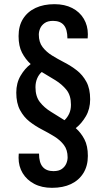

<svg xmlns="http://www.w3.org/2000/svg" viewBox="-20 -718 496 920"><path d="M229 182Q180 182 144 163Q108 144 88.5 111.5Q69 79 69 38Q69 32 69.5 25.5Q70 19 70 18H167Q167 61 184.5 81.5Q202 102 236 102Q262 102 276.5 91.5Q291 81 297.5 66Q304 51 304 36Q304 0 286 -23.5Q268 -47 240.5 -64Q213 -81 181 -97.5Q149 -114 121.5 -135.5Q94 -157 76 -190.5Q58 -224 58 -274Q58 -320 78.5 -355Q99 -390 127 -411Q102 -434 85.5 -465.5Q69 -497 69 -545Q69 -594 90.5 -628Q112 -662 150.5 -680Q189 -698 241 -698Q290 -698 326 -679.5Q362 -661 381.5 -628Q401 -595 401 -554Q401 -548 400.5 -542Q400 -536 400 -534H303Q303 -577 286 -597.5Q269 -618 234 -618Q209 -618 194 -607.5Q179 -597 172.5 -582Q166 -567 166 -552Q166 -516 184 -492.5Q202 -469 229.5 -452Q257 -435 289 -418.5Q321 -402 348.5 -380.5Q376 -359 394 -326Q412 -293 412 -242Q412 -196 391.5 -161Q371 -126 343 -104Q368 -82 384.5 -50.5Q401 -19 401 29Q401 77 379.5 111.5Q358 146 320 164Q282 182 229 182ZM289 -142Q303 -155 311.5 -173.5Q320 -192 320 -216Q320 -261 298.5 -287.5Q277 -314 245.5 -333.5Q214 -353 180 -373Q166 -361 158 -342Q150 -323 150 -300Q150 -256 171 -229Q192 -202 224 -182.5Q256 -163 289 -142Z"/></svg>

Font: Archivo Narrow Medium
Style: Regular
Weight: 500
Designer: Hector Gatti
Foundry: Omnibus-Type
Version: Version 3.002